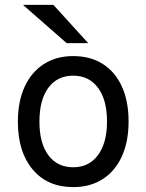

<svg xmlns="http://www.w3.org/2000/svg" viewBox="-20 -752 598 784"><path d="M279 12Q174 12 113.5 -59.8Q53 -131.5 53 -255Q53 -337.5 80.5 -397.5Q108 -457.5 158.8 -490.2Q209.5 -523 279 -523Q349 -523 399.8 -490.8Q450.5 -458.5 477.8 -398.5Q505 -338.5 505 -256Q505 -173.5 477.5 -113.2Q450 -53 399.2 -20.5Q348.5 12 279 12ZM279 -69Q343.5 -69 380.2 -118.8Q417 -168.5 417 -256Q417 -344 380.2 -393.5Q343.5 -443 279 -443Q214 -443 177.5 -393.8Q141 -344.5 141 -255Q141 -167.5 177.5 -118.2Q214 -69 279 -69ZM252 -576 74 -732H198L340 -576Z"/></svg>

Font: Overpass
Style: Regular
Weight: 400
Designer: Delve Withrington, Dave Bailey, Thomas Jockin
Foundry: Delve Fonts LLC
Version: Version 4.000